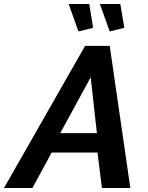

<svg xmlns="http://www.w3.org/2000/svg" viewBox="-73 -939 738 959"><path d="M352 -710H475L578 0H436L414 -177H185L89 0H-53ZM411 -274 380 -553 228 -274ZM426 -919H528L548 -800L475 -782ZM270 -919H373L392 -800L319 -782Z"/></svg>

Font: Raleway
Style: Bold Italic
Weight: 700
Italic angle: -12°
Designer: Matt McInerney, Pablo Impallari, Rodrigo Fuenzalida
Foundry: Matt McInerney, Pablo Impallari, Rodrigo Fuenzalida
Version: Version 4.101;RELEASE